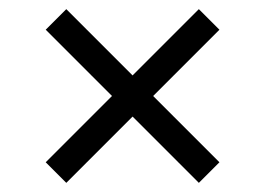

<svg xmlns="http://www.w3.org/2000/svg" viewBox="-20 -515 580 420"><path d="M270 -260 125 -115 80 -160 225 -305 80 -450 125 -495 270 -350 415 -495 460 -450 315 -305 460 -160 415 -115Z"/></svg>

Font: IBM Plex Sans Cond
Style: Regular
Weight: 400
Width: 3
Designer: Mike Abbink, Paul van der Laan, Pieter van Rosmalen
Foundry: Bold Monday
Version: Version 1.3